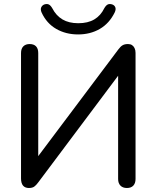

<svg xmlns="http://www.w3.org/2000/svg" viewBox="-20 -932 781 959"><path d="M124 7Q115 7 107.5 4Q100 1 95 -5Q90 -11 87.5 -20Q85 -29 85 -41V-667Q85 -689 96.5 -700.5Q108 -712 128 -712Q149 -712 160 -700.5Q171 -689 171 -667V-123H149L571 -685Q582 -700 592.5 -706Q603 -712 619 -712Q631 -712 639 -707Q647 -702 652 -692Q657 -682 657 -668V-38Q657 -17 646 -5Q635 7 614 7Q593 7 581.5 -5Q570 -17 570 -38V-583H592L171 -21Q160 -6 150.5 0.5Q141 7 124 7ZM370 -760Q309 -760 261 -787.5Q213 -815 188 -869Q181 -885 186 -895.5Q191 -906 202 -910Q215 -914 224 -909.5Q233 -905 241 -891Q260 -854 292 -835Q324 -816 371 -816Q419 -816 451 -835Q483 -854 501 -891Q509 -905 518 -909.5Q527 -914 540 -910Q552 -906 556 -895.5Q560 -885 553 -870Q526 -815 478.5 -787.5Q431 -760 370 -760Z"/></svg>

Font: Nunito Medium
Style: Regular
Weight: 500
Designer: Vernon Adams
Foundry: Vernon Adams
Version: Version 3.601